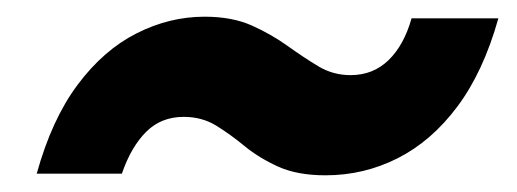

<svg xmlns="http://www.w3.org/2000/svg" viewBox="-20 -433 619 230"><path d="M370 -223Q336 -223 313 -233.5Q290 -244 273 -258Q256 -272 239 -282.5Q222 -293 200 -293Q173 -293 155 -275Q137 -257 126 -225H24Q42 -290 73 -331.5Q104 -373 143.5 -393Q183 -413 225 -413Q258 -413 281.5 -402.5Q305 -392 324.5 -378Q344 -364 361.5 -353.5Q379 -343 400 -343Q427 -343 445.5 -361Q464 -379 473 -411H577Q559 -347 528 -305.5Q497 -264 456.5 -243.5Q416 -223 370 -223Z"/></svg>

Font: DM Sans 11pt
Style: Bold Italic
Weight: 700
Italic angle: -10°
Version: Version 4.004;gftools[0.9.30]